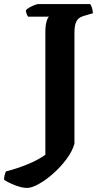

<svg xmlns="http://www.w3.org/2000/svg" viewBox="-94 -724 512 944"><path d="M39 200Q14 200 -19.5 187Q-53 174 -74 160Q-74 148 -71 136.5Q-68 125 -65 119Q-7 104 43.5 83Q94 62 129 37V-565Q129 -597 134.5 -617Q140 -637 147 -642H44Q41 -646 37.5 -654.5Q34 -663 33 -673Q38 -680 50.5 -687Q63 -694 75.5 -699Q88 -704 94 -704H349Q354 -699 358 -686.5Q362 -674 363 -659L319 -646Q304 -642 293.5 -633.5Q283 -625 277.5 -608.5Q272 -592 272 -560V-17Q261 21 232.5 59Q204 97 168 129Q132 161 97 180.5Q62 200 39 200Z"/></svg>

Font: Texturina Medium 12pt
Style: Bold
Weight: 700
Version: Version 1.002